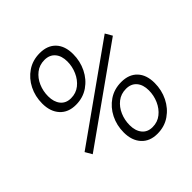

<svg xmlns="http://www.w3.org/2000/svg" viewBox="-195 -834 975 975"><g transform="rotate(-45 293.0 -346.5)"><path d="M377.9 9.8Q323.2 9.8 292.2 -24.4Q261.2 -58.6 261.2 -116.2Q261.2 -167.5 283 -210.7Q304.7 -253.9 343.5 -280.3Q382.3 -306.6 433.6 -306.6Q488.8 -306.6 519.5 -273.9Q550.3 -241.2 550.3 -183.1Q550.3 -131.8 528.6 -87.9Q506.8 -43.9 468 -17.1Q429.2 9.8 377.9 9.8ZM189 -386.7Q134.3 -386.7 103.3 -420.9Q72.3 -455.1 72.3 -512.7Q72.3 -564 94 -607.2Q115.7 -650.4 154.5 -676.8Q193.4 -703.1 244.6 -703.1Q299.8 -703.1 330.6 -670.4Q361.3 -637.7 361.3 -579.6Q361.3 -528.3 339.6 -484.4Q317.9 -440.4 279.1 -413.6Q240.2 -386.7 189 -386.7ZM384.3 -31.7Q420.4 -31.7 447 -53Q473.6 -74.2 488.3 -107.7Q502.9 -141.1 502.9 -177.2Q502.9 -217.8 482.7 -241.5Q462.4 -265.1 426.3 -265.1Q389.6 -265.1 363.3 -244.4Q336.9 -223.6 322.8 -190.9Q308.6 -158.2 308.6 -121.1Q308.6 -80.6 328.4 -56.2Q348.1 -31.7 384.3 -31.7ZM195.3 -428.2Q231.4 -428.2 258.1 -449.5Q284.7 -470.7 299.3 -504.2Q314 -537.6 314 -573.7Q314 -614.3 293.7 -637.9Q273.4 -661.6 237.3 -661.6Q200.7 -661.6 174.3 -640.9Q147.9 -620.1 133.8 -587.4Q119.6 -554.7 119.6 -517.6Q119.6 -477.1 139.4 -452.6Q159.2 -428.2 195.3 -428.2ZM71.8 -149.4 50.3 -186.5 548.3 -540 569.8 -502.9Z"/></g></svg>

Font: CaskaydiaCove NF ExtraLight
Style: Italic
Weight: 200
Italic angle: -10°
Designer: Aaron Bell
Foundry: Saja Typeworks
Version: Version 2111.001; VTT 6.35;Nerd Fonts 3.2.1